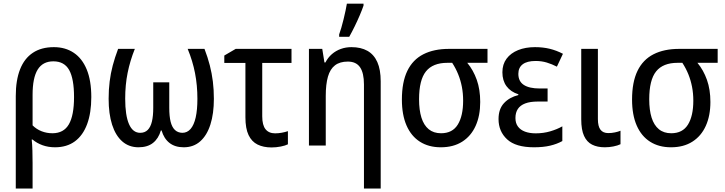

<svg xmlns="http://www.w3.org/2000/svg" viewBox="-20 -811 4041 1070"><path d="M488.8 -270Q488.8 -182.1 465.6 -119.4Q442.4 -56.6 397.5 -23.4Q352.5 9.8 286.6 9.8Q249 9.8 217 -1.7Q185.1 -13.2 161.6 -33.2H156.7Q159.7 -5.9 160.6 28.3Q161.6 62.5 161.6 97.2V239.7H67.9V-275.9Q67.9 -363.8 91.8 -424.6Q115.7 -485.4 163.1 -516.8Q210.4 -548.3 280.3 -548.3Q344.2 -548.3 391.1 -516.8Q438 -485.4 463.4 -423.6Q488.8 -361.8 488.8 -270ZM277.3 -469.2Q218.3 -469.2 189.9 -423.1Q161.6 -377 161.6 -282.7V-112.3Q183.1 -90.8 211.7 -79.6Q240.2 -68.4 272 -68.4Q335 -68.4 363.8 -118.2Q392.6 -168 392.6 -270Q392.6 -372.1 365.5 -420.7Q338.4 -469.2 277.3 -469.2Z M1119.6 -538.6Q1137.7 -491.7 1149.2 -447Q1160.6 -402.3 1166.3 -356.7Q1171.9 -311 1171.9 -260.3Q1171.9 -177.7 1152.6 -117.2Q1133.3 -56.6 1095.9 -23.4Q1058.6 9.8 1003.9 9.8Q955.6 9.8 924.6 -14.4Q893.6 -38.6 880.4 -84H876.5Q863.3 -38.6 832.5 -14.4Q801.8 9.8 752 9.8Q698.7 9.8 661.4 -22.9Q624 -55.7 604.7 -116.2Q585.4 -176.8 585.4 -260.3Q585.4 -311.5 591.1 -356.9Q596.7 -402.3 608.4 -446.5Q620.1 -490.7 638.2 -538.6H731.4Q704.6 -471.7 691.2 -404.8Q677.7 -337.9 677.7 -261.2Q677.7 -167.5 699 -119.1Q720.2 -70.8 761.2 -70.8Q787.1 -70.8 803.2 -86.9Q819.3 -103 826.7 -134Q834 -165 834 -210V-352.1H923.3V-210Q923.3 -163.1 930.9 -132.6Q938.5 -102.1 954.8 -86.7Q971.2 -71.3 996.1 -70.8Q1023.4 -70.8 1042.2 -92.5Q1061 -114.3 1070.6 -156.5Q1080.1 -198.7 1080.1 -260.3Q1080.1 -335.4 1066.9 -403.3Q1053.7 -471.2 1025.9 -538.6Z M1604.5 -538.6V-460.4H1441.4V-163.1Q1441.4 -113.3 1460 -90.6Q1478.5 -67.9 1513.2 -67.9Q1531.2 -67.9 1550 -71.3Q1568.8 -74.7 1584.5 -80.1V-6.8Q1570.3 0.5 1544.7 5.6Q1519 10.7 1493.2 10.7Q1448.2 10.7 1415.5 -5.4Q1382.8 -21.5 1365.2 -58.3Q1347.7 -95.2 1347.7 -157.2V-460.4H1230V-501.5L1293.5 -538.6Z M1938.5 -548.3Q1991.2 -548.3 2027.6 -527.8Q2064 -507.3 2082.8 -465.1Q2101.6 -422.9 2101.6 -357.4V239.7H2008.3V-340.3Q2008.3 -404.3 1986.6 -436Q1964.8 -467.8 1918.5 -467.8Q1874 -467.8 1846.9 -447Q1819.8 -426.3 1807.6 -383.8Q1795.4 -341.3 1795.4 -276.4V0H1701.7V-538.6H1775.9L1788.1 -462.9H1793.5Q1807.6 -490.2 1829.6 -509.3Q1851.6 -528.3 1879.4 -538.3Q1907.2 -548.3 1938.5 -548.3ZM1870.1 -606V-619.1Q1875.5 -633.8 1882.1 -656.2Q1888.7 -678.7 1894.8 -703.9Q1900.9 -729 1905.8 -752Q1910.6 -774.9 1913.1 -790.5H2005.9V-779.8Q1997.6 -755.4 1984.6 -725.1Q1971.7 -694.8 1956.5 -663.8Q1941.4 -632.8 1926.3 -606Z M2656.2 -242.7Q2656.2 -166 2630.6 -109.4Q2605 -52.7 2555.9 -21.5Q2506.8 9.8 2436.5 9.8Q2369.1 9.8 2320.3 -21.2Q2271.5 -52.2 2245.6 -111.6Q2219.7 -170.9 2219.7 -256.3Q2219.7 -353.5 2250 -416Q2280.3 -478.5 2339.1 -508.5Q2397.9 -538.6 2482.4 -538.6H2696.8V-460.9H2584Q2617.7 -420.4 2637 -366.2Q2656.2 -312 2656.2 -242.7ZM2315.4 -257.8Q2315.4 -197.8 2328.6 -155.5Q2341.8 -113.3 2369.1 -90.8Q2396.5 -68.4 2438 -68.4Q2501.5 -68.4 2531.2 -116.7Q2561 -165 2561 -250Q2561 -290.5 2554 -327.1Q2546.9 -363.8 2533.4 -397Q2520 -430.2 2500 -460.9H2473.1Q2392.1 -460.9 2353.8 -413.1Q2315.4 -365.2 2315.4 -257.8Z M3031.7 -317.9V-245.1H2977.5Q2934.6 -245.1 2907 -234.6Q2879.4 -224.1 2866 -203.9Q2852.5 -183.6 2852.5 -153.3Q2852.5 -124.5 2866.5 -105.7Q2880.4 -86.9 2905.8 -77.4Q2931.2 -67.9 2965.3 -67.9Q3008.3 -67.9 3046.4 -79.1Q3084.5 -90.3 3113.8 -106.9V-24.9Q3084 -8.3 3045.9 0.7Q3007.8 9.8 2955.6 9.8Q2854 9.8 2806.2 -34.4Q2758.3 -78.6 2758.3 -147.5Q2758.3 -203.6 2788.8 -236.3Q2819.3 -269 2868.7 -281.2V-285.6Q2825.7 -299.3 2802.7 -330.6Q2779.8 -361.8 2779.8 -408.2Q2779.8 -452.6 2803 -483.9Q2826.2 -515.1 2867.2 -531.7Q2908.2 -548.3 2961.4 -548.3Q3005.9 -548.3 3043.7 -539.1Q3081.5 -529.8 3117.2 -511.2L3083.5 -439.5Q3056.2 -453.6 3027.3 -462.4Q2998.5 -471.2 2964.8 -471.2Q2917 -471.2 2892.8 -452.6Q2868.7 -434.1 2868.7 -399.4Q2868.7 -357.4 2899.4 -337.6Q2930.2 -317.9 2987.3 -317.9Z M3312 -538.6V-147.5Q3312 -106.9 3326.4 -88.1Q3340.8 -69.3 3370.1 -69.3Q3388.2 -69.3 3407 -73.2Q3425.8 -77.1 3438 -82.5V-7.3Q3421.9 0.5 3398.4 5.1Q3375 9.8 3350.1 9.8Q3309.1 9.8 3279.8 -4.9Q3250.5 -19.5 3234.9 -53.5Q3219.2 -87.4 3219.2 -146V-538.6Z M3939 -242.7Q3939 -166 3913.3 -109.4Q3887.7 -52.7 3838.6 -21.5Q3789.6 9.8 3719.2 9.8Q3651.9 9.8 3603 -21.2Q3554.2 -52.2 3528.3 -111.6Q3502.4 -170.9 3502.4 -256.3Q3502.4 -353.5 3532.7 -416Q3563 -478.5 3621.8 -508.5Q3680.7 -538.6 3765.1 -538.6H3979.5V-460.9H3866.7Q3900.4 -420.4 3919.7 -366.2Q3939 -312 3939 -242.7ZM3598.1 -257.8Q3598.1 -197.8 3611.3 -155.5Q3624.5 -113.3 3651.9 -90.8Q3679.2 -68.4 3720.7 -68.4Q3784.2 -68.4 3814 -116.7Q3843.8 -165 3843.8 -250Q3843.8 -290.5 3836.7 -327.1Q3829.6 -363.8 3816.2 -397Q3802.7 -430.2 3782.7 -460.9H3755.9Q3674.8 -460.9 3636.5 -413.1Q3598.1 -365.2 3598.1 -257.8Z"/></svg>

Font: Open Sans SemiCondensed Medium
Style: Regular
Weight: 500
Width: 4
Designer: Monotype Design Team
Foundry: Monotype Imaging Inc.
Version: Version 3.000